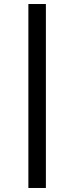

<svg xmlns="http://www.w3.org/2000/svg" viewBox="-20 -787 369 954"><path d="M121 -767H208V147H121Z"/></svg>

Font: Roboto Serif 20pt Medium
Style: Italic
Weight: 500
Italic angle: -10°
Version: Version 1.008